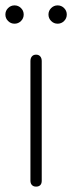

<svg xmlns="http://www.w3.org/2000/svg" viewBox="-25 -690 268 713"><path d="M88 -19V-463Q88 -474 93.5 -480.5Q99 -487 109 -487Q119 -487 124.5 -480.5Q130 -474 130 -463V-19Q130 -8 124.5 -2.5Q119 3 109 3Q99 3 93.5 -3Q88 -9 88 -19ZM-5 -636Q-5 -650 5 -660Q15 -670 29 -670Q43 -670 53 -660Q63 -650 63 -636Q63 -622 53 -612Q43 -602 29 -602Q15 -602 5 -612Q-5 -622 -5 -636ZM155 -636Q155 -650 165 -660Q175 -670 189 -670Q203 -670 213 -660Q223 -650 223 -636Q223 -622 213 -612Q203 -602 189 -602Q175 -602 165 -612Q155 -622 155 -636Z"/></svg>

Font: SN Pro Thin
Style: Regular
Weight: 200
Designer: Tobias Whetton
Foundry: Supernotes
Version: Version 1.003;Glyphs 3.3 (3324)